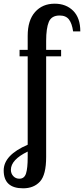

<svg xmlns="http://www.w3.org/2000/svg" viewBox="-96 -770 455 1040"><path d="M-76 153Q-76 70 54 14V-465H10V-500H54V-576Q54 -660 94 -705Q134 -750 200 -750Q262 -750 300.5 -711.5Q339 -673 339 -600H300Q294 -643 277.5 -664.5Q261 -686 227 -686Q183 -686 168.5 -651.5Q154 -617 154 -548V-500H235V-465H154V80Q154 177 120.5 213.5Q87 250 29 250Q-76 250 -76 153ZM-37 150Q-37 170 -24 184Q-11 198 9 198Q36 198 45 169.5Q54 141 54 82V51Q-37 95 -37 150Z"/></svg>

Font: Lobster Two
Style: Regular
Weight: 400
Designer: Pablo Impallari
Foundry: Pablo Impallari. www.impallari.com
Version: Version 1.006